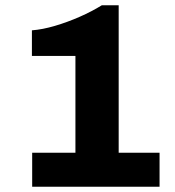

<svg xmlns="http://www.w3.org/2000/svg" viewBox="-20 -708 665 728"><path d="M102 0V-129H266V-496H101V-593Q141 -596 188.5 -610Q236 -624 282.5 -644.5Q329 -665 366 -688H430V-129H585V0Z"/></svg>

Font: Archivo SemiBold ExtraBold
Style: Regular
Weight: 800
Version: Version 2.001